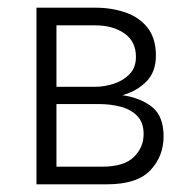

<svg xmlns="http://www.w3.org/2000/svg" viewBox="-20 -480 476 500"><path d="M75 -460H228Q271 -460 307 -447.5Q343 -435 364.5 -407.5Q386 -380 386 -335Q386 -293 361.5 -268Q337 -243 299 -232Q347 -225 376.5 -201Q406 -177 406 -125Q406 -73 371.5 -36.5Q337 0 258 0H75ZM228 -414H127V-254H228Q252 -254 276.5 -262Q301 -270 317.5 -287Q334 -304 334 -332Q334 -372 304 -393Q274 -414 228 -414ZM238 -209H127V-46H246Q303 -46 328.5 -71Q354 -96 354 -131Q354 -161 337.5 -178Q321 -195 294.5 -202Q268 -209 238 -209Z"/></svg>

Font: Jost* Light
Style: Regular
Weight: 300
Version: Version 3.7